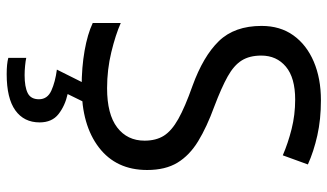

<svg xmlns="http://www.w3.org/2000/svg" viewBox="-228 -536 1004 589"><g transform="rotate(90 274.5 -242.0)"><path d="M502 -191Q502 -96 433 -43Q364 10 247 10Q187 10 136 1Q85 -8 51 -24V-110Q87 -94 140.5 -81Q194 -68 251 -68Q331 -68 371.5 -99Q412 -130 412 -183Q412 -218 397 -242Q382 -266 345.5 -286.5Q309 -307 244 -330Q153 -363 106.5 -411Q60 -459 60 -542Q60 -599 89 -639.5Q118 -680 169.5 -702Q221 -724 288 -724Q347 -724 396 -713Q445 -702 485 -684L457 -607Q420 -623 376.5 -634Q333 -645 286 -645Q219 -645 185 -616.5Q151 -588 151 -541Q151 -505 166 -481Q181 -457 215 -438Q249 -419 307 -397Q370 -374 413.5 -347.5Q457 -321 479.5 -284Q502 -247 502 -191ZM356 139Q356 187 319 213.5Q282 240 208 240Q176 240 158 235V180Q167 182 182 183.5Q197 185 211 185Q247 185 266 175.5Q285 166 285 141Q285 115 258.5 103Q232 91 194 86L237 0H295L269 53Q305 61 330.5 81Q356 101 356 139Z"/></g></svg>

Font: Noto Sans Tamil Supplement
Style: Regular
Weight: 400
Designer: Ek Type
Foundry: Ek Type
Version: Version 2.001; ttfautohint (v1.8.4.7-5d5b)